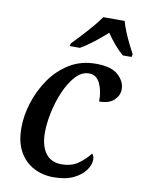

<svg xmlns="http://www.w3.org/2000/svg" viewBox="-87 -826 668 896"><g transform="rotate(10 247.0 -378.0)"><path d="M229 10Q177 10 134.5 -12.5Q92 -35 67 -79.5Q42 -124 42 -192Q42 -248 61 -309.5Q80 -371 117 -425Q154 -479 208.5 -512.5Q263 -546 334 -546Q406 -546 439 -516.5Q472 -487 472 -449Q472 -420 448.5 -397.5Q425 -375 378 -375Q379 -424 362 -460Q345 -496 310 -496Q275 -496 246.5 -465Q218 -434 197 -385.5Q176 -337 165 -284.5Q154 -232 154 -189Q154 -126 180 -91Q206 -56 255 -56Q304 -56 336 -79.5Q368 -103 388 -130Q398 -122 398 -102Q398 -79 380 -53Q362 -27 324.5 -8.5Q287 10 229 10ZM201 -619Q219 -638 243 -663.5Q267 -689 290 -716Q313 -743 329 -766H430Q436 -744 447 -717Q458 -690 471 -664Q484 -638 494 -619L491 -606H450Q429 -623 407 -649Q385 -675 369 -699Q341 -674 308.5 -648.5Q276 -623 246 -606H198Z"/></g></svg>

Font: Noto Serif SemiCondensed Medium
Style: Italic
Weight: 500
Width: 4
Italic angle: -12°
Designer: Monotype Design Team
Foundry: Monotype Imaging Inc.
Version: Version 2.013